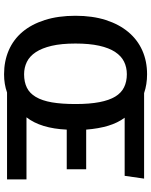

<svg xmlns="http://www.w3.org/2000/svg" viewBox="83 -830 761 968"><g transform="rotate(90 464.0 -345.5)"><path d="M504 -346Q504 -416 494.5 -465.5Q485 -515 466.5 -545.5Q448 -576 419.5 -590Q391 -604 354 -604Q319 -604 290.5 -590Q262 -576 241.5 -545Q221 -514 210 -464.5Q199 -415 199 -345Q199 -274 210.5 -225Q222 -176 242.5 -145Q263 -114 291.5 -100Q320 -86 354 -86Q393 -86 421.5 -100Q450 -114 468.5 -145.5Q487 -177 495.5 -226Q504 -275 504 -346ZM573 -593Q599 -558 613.5 -510Q628 -462 633 -399H833V-301H633Q627 -170 571 -98H884V0H446Q404 15 354 15Q288 15 233.5 -8.5Q179 -32 140.5 -77.5Q102 -123 80.5 -190.5Q59 -258 59 -345Q59 -431 80.5 -498Q102 -565 141 -611.5Q180 -658 234 -682Q288 -706 354 -706Q405 -706 449 -691H880L866 -593Z"/></g></svg>

Font: Qnwhxotralxmqkhsjrfbfhwcoqn
Style: Regular
Weight: 500
Designer: Carrois Corporate & Edenspiekermann
Foundry: Carrois Corporate GbR & Edenspiekermann AG
Version: Version 2.001